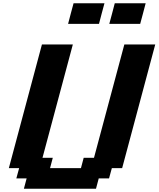

<svg xmlns="http://www.w3.org/2000/svg" viewBox="-20 -1145 962 1165"><path d="M125 0H562.5L579.1 -62.5H641.6L658.7 -125H721.2L921.9 -875H734.4L550.3 -187.5H487.8L471.2 -125H283.7L300.3 -187.5H237.8L421.9 -875H234.4L33.7 -125H96.2L79.1 -62.5H141.6ZM643.1 -1000H830.6Q836.4 -1020.5 847.4 -1062.5Q858.4 -1104.5 863.8 -1125H676.3Q670.9 -1104 659.9 -1062.3Q648.9 -1020.5 643.1 -1000ZM393.1 -1000H580.6Q585.9 -1020.5 596.9 -1062.3Q607.9 -1104 613.8 -1125H426.3Q420.4 -1104 409.4 -1062.3Q398.4 -1020.5 393.1 -1000Z"/></svg>

Font: Faithful 32x
Style: SemiboldOblique
Weight: 400
Foundry: Faithful Resource Pack
Version: Version 1.0; January 27, 2023